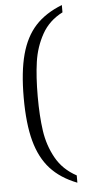

<svg xmlns="http://www.w3.org/2000/svg" viewBox="-59 -787 433 942"><g transform="rotate(-5 157.5 -315.5)"><path d="M57 -316Q57 -444 80 -529Q103 -614 152 -667.5Q201 -721 283 -753V-717Q216 -683 181.5 -621Q147 -559 136.5 -486Q126 -413 126 -316Q126 -220 136.5 -147Q147 -74 181.5 -12Q216 50 283 86V122Q201 90 152 36Q103 -18 80 -103Q57 -188 57 -316Z"/></g></svg>

Font: Noto Serif Light
Style: Regular
Weight: 300
Designer: Monotype Design Team
Foundry: Monotype Imaging Inc.
Version: Version 1.001